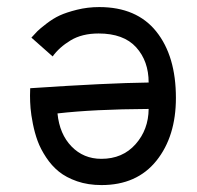

<svg xmlns="http://www.w3.org/2000/svg" viewBox="-20 -519 558 543"><path d="M400.4 -210.9Q244.6 -210 142.6 -198.2Q148.4 -139.6 182.4 -104.7Q216.3 -69.8 266.6 -69.8Q326.7 -69.8 363.3 -111.1Q399.9 -152.3 400.4 -210.9ZM267.1 4.4Q229 4.4 198 -6.3Q167 -17.1 146.5 -33.7Q126 -50.3 110.4 -74Q94.7 -97.7 86.4 -120.4Q78.1 -143.1 73 -168.9Q67.9 -194.8 66.4 -212.9Q64.9 -231 64.9 -248.5Q64.9 -265.6 65.4 -269.5Q283.7 -284.2 400.4 -285.6Q400.4 -346.2 365 -385.3Q329.6 -424.3 258.8 -424.3Q211.9 -424.3 179.7 -404.8Q147.5 -385.3 128.9 -359.4L68.8 -412.6Q79.6 -424.3 85.7 -430.7Q91.8 -437 111.1 -451.9Q130.4 -466.8 148.9 -475.3Q167.5 -483.9 197.8 -491.5Q228 -499 260.7 -499Q366.7 -499 422.1 -429.7Q477.5 -360.4 477.5 -242.2Q477.5 -133.3 422.4 -64.5Q367.2 4.4 267.1 4.4Z"/></svg>

Font: Fantasque Sans Mono
Style: Regular
Weight: 400
Monospace: yes
Designer: Jany Belluz
Version: Version 1.8.0 ; ttfautohint (v1.8.2)